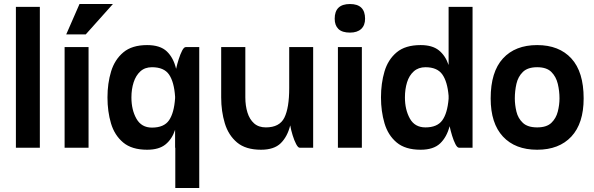

<svg xmlns="http://www.w3.org/2000/svg" viewBox="-20 -734 2951 954"><path d="M59 -700H178V0H59Z M375 -714H541L406 -563H309ZM301 -500H420V0H301Z M851 200V0H850V-89Q835 -43 802.5 -16.5Q770 10 711 10Q635 10 592 -26Q549 -62 531.5 -121Q514 -180 514 -250Q514 -320 532 -379Q550 -438 593 -474Q636 -510 711 -510Q776 -510 809 -478.5Q842 -447 855 -392Q860 -415 868 -440Q876 -465 885 -482.5Q894 -500 903 -500H970V200ZM735 -400Q700 -400 677.5 -379.5Q655 -359 644 -325Q633 -291 633 -250Q633 -188 658 -144Q683 -100 735 -100Q795 -100 820 -136.5Q845 -173 850 -246V-254Q845 -327 820 -363.5Q795 -400 735 -400Z M1199 -250Q1199 -209 1209.5 -175Q1220 -141 1242.5 -121Q1265 -101 1301 -101Q1369 -101 1393 -149.5Q1417 -198 1417 -296V-500H1536V0H1469Q1461 0 1451.5 -18Q1442 -36 1434 -62Q1426 -88 1422 -111Q1408 -55 1375 -22.5Q1342 10 1277 10Q1201 10 1158 -26Q1115 -62 1097 -121.5Q1079 -181 1079 -250V-500H1199Z M1643 -641Q1643 -714 1719 -714Q1794 -714 1794 -641Q1794 -608 1774.5 -590Q1755 -572 1719 -572Q1680 -572 1661.5 -590Q1643 -608 1643 -641ZM1659 -500H1778V0H1659Z M2070 -510Q2128 -510 2160.5 -484Q2193 -458 2209 -411V-700H2328V0H2261Q2252 0 2243 -17.5Q2234 -35 2226.5 -59.5Q2219 -84 2214 -107Q2200 -53 2167 -21.5Q2134 10 2070 10Q1994 10 1951 -26Q1908 -62 1890.5 -121.5Q1873 -181 1873 -250Q1873 -320 1890.5 -379Q1908 -438 1951 -474Q1994 -510 2070 -510ZM2094 -400Q2059 -400 2036 -379.5Q2013 -359 2002.5 -325Q1992 -291 1992 -250Q1992 -189 2016.5 -145Q2041 -101 2094 -101Q2152 -101 2177.5 -136Q2203 -171 2209 -243V-258Q2203 -329 2177.5 -364.5Q2152 -400 2094 -400Z M2418 -245Q2418 -377 2479 -443.5Q2540 -510 2649 -510Q2758 -510 2819 -443.5Q2880 -377 2880 -245Q2880 -121 2819 -55.5Q2758 10 2649 10Q2540 10 2479 -55.5Q2418 -121 2418 -245ZM2649 -101Q2696 -101 2719.5 -123.5Q2743 -146 2751.5 -179.5Q2760 -213 2760 -245Q2760 -282 2751.5 -317.5Q2743 -353 2719.5 -376.5Q2696 -400 2649 -400Q2602 -400 2578 -376.5Q2554 -353 2546 -317.5Q2538 -282 2538 -245Q2538 -213 2546 -179.5Q2554 -146 2578 -123.5Q2602 -101 2649 -101Z"/></svg>

Font: Haskoy Bold
Style: Regular
Weight: 700
Designer: Ertekin Erdin
Foundry: Ertekin Erdin
Version: Version 1.500; ttfautohint (v1.8.3)